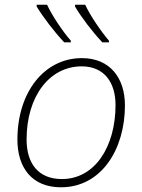

<svg xmlns="http://www.w3.org/2000/svg" viewBox="-20 -786 605 816"><path d="M415 -606H443V-613C409 -653 363 -720 342 -766H299V-758C326 -712 374 -649 415 -606ZM253 -606H281V-613C246 -653 201 -720 180 -766H136V-758C164 -712 212 -649 253 -606ZM239 10C412 10 511 -153 511 -338C511 -455 447 -539 328 -539C168 -539 54 -394 54 -193C54 -73 116 10 239 10ZM243 -25C144 -25 93 -90 93 -193C93 -379 192 -504 327 -504C425 -504 471 -433 471 -340C471 -162 383 -25 243 -25Z"/></svg>

Font: Noto Sans ExtraLight
Style: Italic
Weight: 200
Italic angle: -12°
Designer: Monotype Design Team
Foundry: Monotype Imaging Inc.
Version: Version 2.013